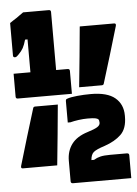

<svg xmlns="http://www.w3.org/2000/svg" viewBox="-61 -856 721 1012"><g transform="rotate(-5 300.0 -350.0)"><path d="M360 -391Q368 -471 376 -551Q384 -631 391 -710H573Q584 -710 581 -697Q559 -622 536.5 -547.5Q514 -473 491 -399Q489 -391 480 -391ZM592 110H284Q272 110 272 99V-10Q272 -61 299 -97.5Q326 -134 384 -152Q420 -163 435.5 -172.5Q451 -182 451 -195Q451 -209 446 -214Q442 -218 430.5 -220.5Q419 -223 390 -223Q367 -223 342 -219.5Q317 -216 298 -211H284V-326Q284 -329 285.5 -332Q287 -335 294 -337Q311 -343 346 -346.5Q381 -350 418 -350Q505 -350 546 -315.5Q587 -281 587 -222V-216Q587 -153 554.5 -121.5Q522 -90 466 -71Q422 -57 407.5 -44.5Q393 -32 391 -3H405Q421 -13 440 -17.5Q459 -22 492 -22H580Q592 -22 592 -11ZM240 -310Q233 -231 225 -151Q217 -71 209 9H27Q16 9 19 -4Q41 -79 63.5 -153.5Q86 -228 109 -302Q111 -310 120 -310ZM22 -492H111V-666H98Q90 -638 81.5 -622.5Q73 -607 57 -591Q48 -582 44.5 -580Q41 -578 37 -578Q27 -578 27 -588V-760Q35 -766 44 -771.5Q53 -777 62 -783Q72 -790 81 -796.5Q90 -803 100 -810H236Q247 -810 247 -799V-492H308Q319 -492 319 -481V-360H33Q22 -360 22 -371Z"/></g></svg>

Font: Recursive Sn Lnr St XBk
Style: Regular
Weight: 1000
Version: Version 1.079;hotconv 1.0.112;makeotfexe 2.5.65598; ttfautoh